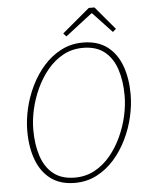

<svg xmlns="http://www.w3.org/2000/svg" viewBox="-58 -886 727 944"><g transform="rotate(-5 306.0 -413.5)"><path d="M274 12Q202 12 155 -23Q108 -58 85 -120Q62 -182 62 -262Q62 -315 75 -372Q88 -429 114 -482.5Q140 -536 177.5 -578.5Q215 -621 264 -646.5Q313 -672 372 -672Q444 -672 491 -637Q538 -602 561 -540Q584 -478 584 -398Q584 -345 571 -288Q558 -231 532 -177.5Q506 -124 468.5 -81.5Q431 -39 382 -13.5Q333 12 274 12ZM276 -14Q330 -14 374 -38Q418 -62 451.5 -102.5Q485 -143 508 -193Q531 -243 542.5 -295Q554 -347 554 -394Q554 -468 535 -525Q516 -582 475.5 -614Q435 -646 370 -646Q316 -646 272 -622Q228 -598 194.5 -557.5Q161 -517 138 -467Q115 -417 103.5 -365Q92 -313 92 -266Q92 -192 111 -135Q130 -78 170.5 -46Q211 -14 276 -14ZM294 -709 280 -725 416 -839H444L540 -725L524 -711L430 -811H426Z"/></g></svg>

Font: Source Sans Variable
Style: Italic
Weight: 200
Italic angle: -11°
Designer: Paul D. Hunt
Foundry: Adobe Systems Incorporated
Version: Version 3.006;hotconv 1.0.111;makeotfexe 2.5.65597